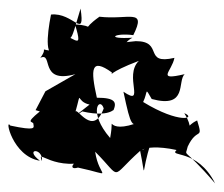

<svg xmlns="http://www.w3.org/2000/svg" viewBox="-45 -927 522 448"><path d="M147 -667C221 -650 225 -682 219 -668C228 -688 225 -699 181 -699C166 -766 167 -793 216 -758C216 -749 205 -757 279 -785C243 -750 296 -677 243 -713C261 -628 263 -631 285 -644C190 -605 225 -676 212 -605C159 -666 188 -703 197 -674C172 -606 134 -679 131 -666C147 -722 130 -690 164 -683L127 -654ZM48 -667C10 -636 34 -646 33 -637C34 -629 40 -621 -21 -634C-35 -654 -16 -562 48 -552C10 -581 56 -583 53 -551C39 -585 79 -521 180 -555C129 -565 108 -527 137 -536C226 -517 186 -510 177 -573C242 -508 209 -510 282 -575C297 -502 283 -523 307 -593C274 -557 274 -597 367 -577C348 -559 415 -582 457 -499C379 -590 387 -557 393 -585C415 -632 430 -598 415 -646C384 -631 409 -624 385 -663C414 -651 374 -637 289 -689C301 -714 292 -725 309 -696C394 -673 368 -738 386 -754C318 -738 356 -760 362 -792C288 -775 338 -831 272 -831C239 -827 257 -832 229 -816C230 -776 235 -825 264 -839C200 -835 221 -851 266 -845C298 -909 255 -880 187 -888C138 -853 184 -867 130 -870C153 -796 121 -855 85 -844C127 -838 115 -814 143 -907C154 -832 126 -899 74 -893C64 -843 59 -784 90 -808C35 -809 72 -822 49 -792C80 -807 45 -730 131 -754L61 -714L38 -670Z"/></svg>

Font: Hussar Lance
Style: ExBd
Weight: 700
Foundry: Cannot Into Space Fonts, PlusOne Fonts
Version: Version 2.270